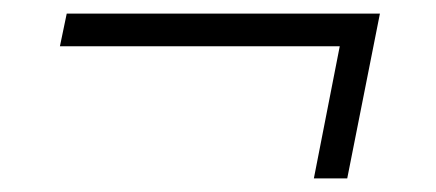

<svg xmlns="http://www.w3.org/2000/svg" viewBox="-20 -349 640 282"><path d="M490 -87H441L479 -281H68L78 -329H538Z"/></svg>

Font: IBM Plex Sans Light
Style: Italic
Weight: 300
Italic angle: -11.31°
Designer: Mike Abbink, Paul van der Laan, Pieter van Rosmalen
Foundry: Bold Monday
Version: Version 3.0